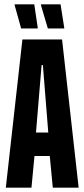

<svg xmlns="http://www.w3.org/2000/svg" viewBox="-20 -871 392 891"><path d="M7 0 84 -688H268L345 0H225L211 -147H140L126 0ZM147 -256H204L179 -569H173ZM278 -739H202L170 -847V-851H261L278 -743ZM155 -739H78L48 -847V-851H139L155 -743Z"/></svg>

Font: Saira UltraCondensed ExtraBold
Style: Regular
Weight: 800
Width: 1
Designer: Hector Gatti with collaboration of the Omnibus-Type team
Foundry: Omnibus-Type
Version: Version 1.101